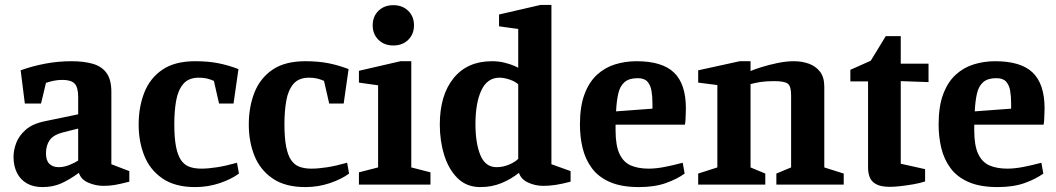

<svg xmlns="http://www.w3.org/2000/svg" viewBox="-20 -751 4294 781"><path d="M153 10Q116 10 89.5 -5Q63 -20 49 -48Q35 -76 35 -113Q35 -140 46 -169.5Q57 -199 85 -223.5Q113 -248 163 -258L298 -286V-356Q298 -396 283.5 -411Q269 -426 234 -426Q215 -426 198.5 -422.5Q182 -419 167 -414L147 -330H81L64 -465Q111 -482 163.5 -492Q216 -502 271 -502Q321 -502 357.5 -491.5Q394 -481 413.5 -454Q433 -427 433 -377V-83L506 -55V-12Q471 -3 449 1Q427 5 401 5Q369 5 339 -8Q309 -21 301 -48Q264 -21 230 -5.5Q196 10 153 10ZM219 -71Q240 -71 262.5 -80Q285 -89 298 -98V-228L238 -213Q198 -203 182.5 -181.5Q167 -160 167 -127Q167 -98 181 -84.5Q195 -71 219 -71Z M774 10Q692 10 641 -25Q590 -60 567 -117.5Q544 -175 544 -244Q544 -316 567 -374.5Q590 -433 640.5 -467.5Q691 -502 774 -502Q826 -502 867 -494Q908 -486 950 -470L930 -330H871L850 -422Q834 -429 820 -432Q806 -435 789 -435Q747 -435 725.5 -409.5Q704 -384 696.5 -341.5Q689 -299 689 -246Q689 -190 696 -154.5Q703 -119 716.5 -99.5Q730 -80 750.5 -72.5Q771 -65 799 -65Q826 -65 862 -70.5Q898 -76 944 -89L952 -45Q921 -22 873.5 -6Q826 10 774 10Z M1222 10Q1140 10 1089 -25Q1038 -60 1015 -117.5Q992 -175 992 -244Q992 -316 1015 -374.5Q1038 -433 1088.5 -467.5Q1139 -502 1222 -502Q1274 -502 1315 -494Q1356 -486 1398 -470L1378 -330H1319L1298 -422Q1282 -429 1268 -432Q1254 -435 1237 -435Q1195 -435 1173.5 -409.5Q1152 -384 1144.5 -341.5Q1137 -299 1137 -246Q1137 -190 1144 -154.5Q1151 -119 1164.5 -99.5Q1178 -80 1198.5 -72.5Q1219 -65 1247 -65Q1274 -65 1310 -70.5Q1346 -76 1392 -89L1400 -45Q1369 -22 1321.5 -6Q1274 10 1222 10Z M1440 0V-50L1518 -70V-404L1440 -415V-463L1609 -502H1653V-70L1731 -50V0ZM1580 -566Q1543 -566 1519.5 -589Q1496 -612 1496 -648Q1496 -684 1519.5 -707Q1543 -730 1580 -730Q1617 -730 1640.5 -707Q1664 -684 1664 -648Q1664 -612 1640.5 -589Q1617 -566 1580 -566Z M1934 10Q1878 10 1841.5 -26Q1805 -62 1787 -120Q1769 -178 1769 -244Q1769 -364 1825 -433Q1881 -502 1981 -502Q2009 -502 2032.5 -496Q2056 -490 2071 -483.5Q2086 -477 2088 -475V-633L2010 -644V-692L2179 -731H2223V-83L2301 -55V-12Q2267 -3 2241 1Q2215 5 2190 5Q2157 5 2128 -8.5Q2099 -22 2091 -48Q2060 -23 2020.5 -6.5Q1981 10 1934 10ZM2000 -71Q2027 -71 2052 -82Q2077 -93 2088 -105V-408Q2075 -420 2052.5 -427.5Q2030 -435 2012 -435Q1962 -435 1938 -383.5Q1914 -332 1914 -246Q1914 -169 1934 -120Q1954 -71 2000 -71Z M2579 10Q2508 10 2461 -10.5Q2414 -31 2387.5 -67Q2361 -103 2350 -148.5Q2339 -194 2339 -244Q2339 -318 2357.5 -367.5Q2376 -417 2408 -446.5Q2440 -476 2481.5 -489Q2523 -502 2569 -502Q2674 -502 2722 -455.5Q2770 -409 2770 -310Q2770 -304 2769.5 -291.5Q2769 -279 2768.5 -266Q2768 -253 2766 -244H2484V-220Q2484 -159 2500 -125Q2516 -91 2546 -78Q2576 -65 2619 -65Q2648 -65 2684 -72Q2720 -79 2757 -89L2765 -45Q2735 -23 2689 -6.5Q2643 10 2579 10ZM2486 -298 2634 -309V-330Q2634 -359 2630 -382Q2626 -405 2613.5 -419Q2601 -433 2574 -433Q2539 -433 2520.5 -417Q2502 -401 2495 -370.5Q2488 -340 2486 -298Z M2820 0V-45L2898 -70V-405L2820 -415V-465L2989 -502H3033V-462Q3046 -468 3076 -477.5Q3106 -487 3142 -494.5Q3178 -502 3209 -502Q3242 -502 3270 -492Q3298 -482 3315.5 -459.5Q3333 -437 3333 -398V-70L3412 -45V0H3138V-45L3198 -70V-364Q3198 -401 3184 -411Q3170 -421 3129 -421Q3096 -421 3074 -417.5Q3052 -414 3033 -409V-70L3093 -45V0Z M3600 9Q3562 9 3542.5 -2.5Q3523 -14 3517 -32Q3511 -50 3511 -69V-420H3439V-467L3522 -504L3583 -604H3644V-492H3757V-417L3644 -421V-85L3743 -63V-13Q3722 -6 3696 -1.5Q3670 3 3644.5 6Q3619 9 3600 9Z M4038 10Q3967 10 3920 -10.5Q3873 -31 3846.5 -67Q3820 -103 3809 -148.5Q3798 -194 3798 -244Q3798 -318 3816.5 -367.5Q3835 -417 3867 -446.5Q3899 -476 3940.5 -489Q3982 -502 4028 -502Q4133 -502 4181 -455.5Q4229 -409 4229 -310Q4229 -304 4228.5 -291.5Q4228 -279 4227.5 -266Q4227 -253 4225 -244H3943V-220Q3943 -159 3959 -125Q3975 -91 4005 -78Q4035 -65 4078 -65Q4107 -65 4143 -72Q4179 -79 4216 -89L4224 -45Q4194 -23 4148 -6.5Q4102 10 4038 10ZM3945 -298 4093 -309V-330Q4093 -359 4089 -382Q4085 -405 4072.5 -419Q4060 -433 4033 -433Q3998 -433 3979.5 -417Q3961 -401 3954 -370.5Q3947 -340 3945 -298Z"/></svg>

Font: Manuale
Style: Regular
Weight: 400
Designer: Eduardo Tunni / Pablo Cosgaya
Foundry: Eduardo Tunni / Pablo Cosgaya
Version: Version 1.002